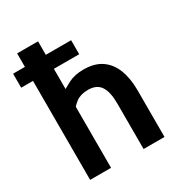

<svg xmlns="http://www.w3.org/2000/svg" viewBox="-186 -868 918 986"><g transform="rotate(-30 273.0 -375.0)"><path d="M61 0V-750H185V-429L157 -449Q188.5 -471 225.5 -489.5Q262.5 -508 314 -508Q380 -508 421.5 -478.8Q463 -449.5 482.5 -397.8Q502 -346 502 -278V0H378V-269Q378 -339 355.5 -372.5Q333 -406 282 -406Q238.5 -406 210.8 -385.8Q183 -365.5 162 -331L185 -398V0ZM-9 -587V-670H335V-587Z"/></g></svg>

Font: Cabin Resolve
Style: Bold-Resolve
Weight: 700
Designer: Pablo Impallari
Foundry: Pablo Impallari. http://www.impallari.com Igino Marini. http://www.ikern.com
Version: Version 3.001